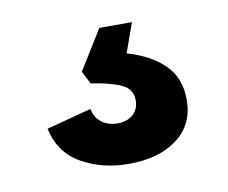

<svg xmlns="http://www.w3.org/2000/svg" viewBox="-44 -71 446 376"><g transform="rotate(-10 179.0 117.0)"><path d="M184.7 253Q132.7 253 91.7 229.9Q50.7 206.9 40 157.6L129.4 134Q132.4 150.7 145 160.8Q157.6 170.9 176.1 171.1Q196.7 171.1 208.2 160.5Q219.7 149.9 219.7 132.7Q219.7 110.4 199.3 100.7Q178.9 91 138.3 84.6L125.4 59.3L174.1 -19.3H239L218.1 39.1Q263.9 52.3 291.1 78.7Q318.3 105.1 318.3 149Q318.3 198.1 281.5 225.7Q244.7 253.3 184.7 253Z"/></g></svg>

Font: Mona Sans ExtraLight
Style: Regular
Weight: 200
Designer: Deni Anggara
Foundry: GitHub
Version: Version 2.000